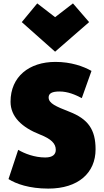

<svg xmlns="http://www.w3.org/2000/svg" viewBox="-20 -1082 612 1129"><path d="M264 27C441 27 542 -66 542 -204C542 -319 499 -382 388 -425C309 -456 266 -474 266 -509C266 -533 286 -544 330 -544C379 -544 423 -525 461 -505L518 -665C470 -692 398 -718 306 -718C151 -718 42 -631 42 -484C42 -396 108 -333 215 -291C281 -265 308 -238 308 -201C308 -175 291 -156 246 -156C183 -156 124 -179 87 -201L30 -29C74 -1 152 27 264 27ZM108 -952 304 -778 504 -952 409 -1062 304 -981 199 -1062Z"/></svg>

Font: Repo ExtraBlack
Style: Regular
Weight: 400
Designer: Stefan Peev
Foundry: Context Ltd
Version: Version 001.502